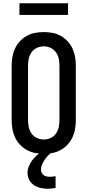

<svg xmlns="http://www.w3.org/2000/svg" viewBox="-20 -941 540 1185"><path d="M250 8Q223 8 196 3Q169 -2 145 -15.5Q121 -29 102.5 -49Q84 -69 72.5 -94Q61 -119 56.5 -146Q52 -173 52 -200V-535Q52 -562 56.5 -589Q61 -616 72.5 -641Q84 -666 102.5 -686Q121 -706 145 -719.5Q169 -733 196 -738Q223 -743 250 -743Q277 -743 304 -738Q331 -733 355 -719.5Q379 -706 397.5 -686Q416 -666 427.5 -641Q439 -616 443.5 -589Q448 -562 448 -535V-200Q448 -173 443.5 -146Q439 -119 427.5 -94Q416 -69 397.5 -49Q379 -29 355 -15.5Q331 -2 304 3Q277 8 250 8ZM250 -80Q272 -80 292.5 -89.5Q313 -99 325.5 -117Q338 -135 342.5 -156.5Q347 -178 347 -200V-535Q347 -557 342.5 -578.5Q338 -600 325.5 -618Q313 -636 292.5 -645.5Q272 -655 250 -655Q228 -655 207.5 -645.5Q187 -636 174.5 -618Q162 -600 157.5 -578.5Q153 -557 153 -535V-200Q153 -178 157.5 -156.5Q162 -135 174.5 -117Q187 -99 207.5 -89.5Q228 -80 250 -80ZM274 224Q252 224 230 219Q208 214 189.5 201.5Q171 189 160.5 169Q150 149 150 127Q150 106 157.5 87Q165 68 177 51Q189 34 204 20.5Q219 7 237 -4L243 -8H301V0Q287 8 275.5 20Q264 32 255 46Q246 60 239.5 75Q233 90 233 107Q233 116 237.5 125.5Q242 135 250 140.5Q258 146 268 148Q278 150 288 150Q297 150 306 149Q315 148 323 146V219Q311 221 298.5 222.5Q286 224 274 224ZM100 -849V-921H400V-849Z"/></svg>

Font: Iosevka Curly Semibold
Style: Regular
Weight: 600
Monospace: yes
Designer: Belleve Invis
Foundry: Belleve Invis
Version: Version 22.1.2; ttfautohint (v1.8.4)